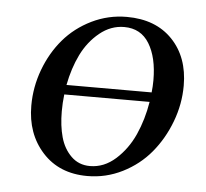

<svg xmlns="http://www.w3.org/2000/svg" viewBox="-41 -495 584 544"><g transform="rotate(5 251.5 -222.5)"><path d="M50.8 -178.2Q50.8 -231 69.3 -280.8Q87.9 -330.6 120.1 -368.4Q152.3 -406.2 199.2 -429.2Q246.1 -452.1 298.8 -452.1Q380.9 -452.1 428.5 -402.6Q476.1 -353 476.1 -272Q476.1 -219.2 457 -168.9Q438 -118.7 405.5 -79.6Q373 -40.5 325.9 -16.8Q278.8 6.8 226.1 6.8Q146 6.8 98.4 -45.7Q50.8 -98.1 50.8 -178.2ZM138.2 -169.9Q138.2 -128.4 147.2 -96.2Q156.2 -64 177.7 -43Q199.2 -22 231 -22Q271 -22 304 -51.5Q336.9 -81.1 356.2 -124Q375.5 -167 383.8 -217.8H141.1Q138.2 -193.4 138.2 -169.9ZM145 -245.1H387.2Q389.2 -262.7 389.2 -279.8Q389.2 -344.7 365.2 -383.8Q341.3 -422.9 293.9 -422.9Q255.9 -422.9 224.1 -397Q192.4 -371.1 173.3 -332.3Q154.3 -293.5 145 -245.1Z"/></g></svg>

Font: Dihjauti
Style: Bold Italic
Weight: 700
Italic angle: -9°
Designer: T. Christopher White
Version: Version 3.0.0